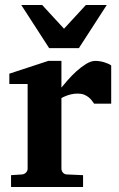

<svg xmlns="http://www.w3.org/2000/svg" viewBox="-20 -742 472 763"><path d="M354 -330.1Q350.6 -335 345.5 -341.8Q340.3 -348.6 332.8 -355Q325.2 -361.3 314.5 -365.7Q303.7 -370.1 289.1 -370.1Q274.9 -370.1 262.7 -367.2Q250.5 -364.3 242.2 -360.8Q231.9 -356.9 224.1 -352.1V-71.8Q224.1 -63 230.2 -55.9Q236.3 -48.8 246.1 -48.8L310.1 -45.9V1H23.9V-45.9L67.9 -48.8Q77.1 -49.8 83.5 -56.4Q89.8 -63 89.8 -71.8V-408.2H17.1V-449.2L171.9 -500H224.1V-394Q233.4 -405.8 249.3 -423.8Q265.1 -441.9 283.7 -458.7Q302.2 -475.6 322 -487.8Q341.8 -500 358.9 -500Q367.7 -500 377 -498.5Q386.2 -497.1 394.8 -494.4Q403.3 -491.7 410.4 -488.5Q417.5 -485.4 421.9 -481.9V-330.1ZM293.5 -550.8H175.3L64.5 -722.2H147.5L234.4 -627.9L321.3 -722.2H404.3Z"/></svg>

Font: Charis SIL Afr
Style: Bold
Weight: 700
Foundry: SIL International
Version: Version 5.000